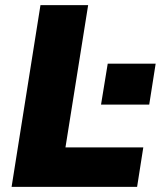

<svg xmlns="http://www.w3.org/2000/svg" viewBox="-20 -725 624 745"><path d="M25 0ZM25 0 137 -705H322L234 -153H536L512 0ZM372 -319 398 -478H584L559 -319Z"/></svg>

Font: Winston ExtraBold
Style: Italic
Weight: 800
Italic angle: -9°
Designer: Original fonts by Vernon Adams / Changes by Cristiano Sobral
Foundry: Original fonts by Vernon Adams / Changes by Cristiano Sobral
Version: Version 2.503;July 17, 2020;FontCreator 13.0.0.2655 64-bit